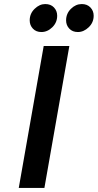

<svg xmlns="http://www.w3.org/2000/svg" viewBox="-20 -927 482 947"><path d="M72.5 0 195.5 -700H322L199 0ZM364 -769Q337.5 -769 321.8 -785.8Q306 -802.5 306 -826.5Q306 -860 329.8 -883.5Q353.5 -907 383.5 -907Q410 -907 426 -890.2Q442 -873.5 442 -849.5Q442 -816 417.5 -792.5Q393 -769 364 -769ZM184 -769Q158 -769 142.2 -785.8Q126.5 -802.5 126.5 -826.5Q126.5 -860 150.8 -883.5Q175 -907 203 -907Q230.5 -907 246.2 -890.2Q262 -873.5 262 -849.5Q262 -816 238 -792.5Q214 -769 184 -769Z"/></svg>

Font: Overpass
Style: Bold Italic
Weight: 700
Italic angle: -10°
Designer: Delve Withrington, Dave Bailey, Thomas Jockin
Foundry: Delve Fonts LLC
Version: Version 4.000; ttfautohint (v1.8.3)